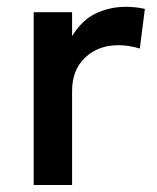

<svg xmlns="http://www.w3.org/2000/svg" viewBox="-20 -530 450 550"><path d="M76.5 0V-495H186.5V-426.5Q214.5 -472.5 254.5 -491.5Q294.5 -510.5 340.5 -510.5Q369 -510.5 395 -504.5L380.5 -391Q349 -400.5 319 -400.5Q261.5 -400.5 224 -365.2Q186.5 -330 186.5 -269.5V0Z"/></svg>

Font: Geologica
Style: Regular
Weight: 400
Designer: Sindre Bremnes, Frode Helland
Foundry: Monokrom Skriftforlag AS
Version: Version 1.010; ttfautohint (v1.8.4.7-5d5b);gftools[0.9.28]